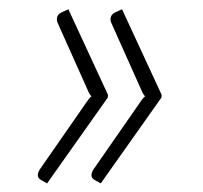

<svg xmlns="http://www.w3.org/2000/svg" viewBox="-20 -472 449 424"><path d="M84 -67 70.5 -74.5Q63.5 -78.5 63.5 -85Q63.5 -91 68 -98L170.5 -245.5Q176.5 -255 182 -259.5Q178 -262.5 173.5 -273.5L107.5 -421Q105.5 -425 105.5 -429Q105.5 -439.5 115.5 -444.5L131 -451.5L218.5 -262.5L218 -256.5ZM202.5 -67 189 -74.5Q182 -78.5 182 -85Q182 -91 186.5 -98L289 -245.5Q295 -255 300.5 -259.5Q296.5 -262.5 292 -273.5L226 -421Q224 -425 224 -429Q224 -439.5 234 -444.5L249.5 -451.5L337 -262.5L336.5 -256.5Z"/></svg>

Font: Lato Light
Style: Italic
Weight: 300
Italic angle: -7°
Designer: Lukasz Dziedzic
Foundry: Lukasz Dziedzic
Version: Version 1.104; Western+Polish opensource